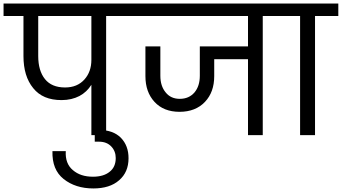

<svg xmlns="http://www.w3.org/2000/svg" viewBox="-47 -760 1923 1080"><path d="M681 -740C681 -740 -27 -740 -27 -740C-27 -740 -27 -670 -27 -670C-27 -670 85 -670 85 -670C85 -670 85 -445 85 -445C85 -445 85 -445 85 -445C85 -369 103 -309 140 -264C176 -219 229 -197 299 -197C299 -197 299 -197 299 -197C338 -197 371 -205 400 -220C428 -235 450 -256 467 -283C467 -283 467 0 467 0C467 0 550 0 550 0C550 0 550 -670 550 -670C550 -670 681 -670 681 -670C681 -670 681 -740 681 -740ZM467 -423C467 -423 467 -423 467 -423C467 -379 454 -342 428 -313C401 -283 365 -268 319 -268C319 -268 319 -268 319 -268C268 -268 231 -284 206 -315C181 -346 168 -389 168 -445C168 -445 168 -670 168 -670C168 -670 467 -670 467 -670C467 -670 467 -423 467 -423Z M676 130C676 130 676 130 676 130C676 83 662 45 633 15C604 -14 563 -29 510 -29C510 -29 486 -29 486 -29C486 -29 486 37 486 37C486 37 510 37 510 37C510 37 510 37 510 37C539 37 562 46 579 64C596 82 604 104 604 129C604 129 604 129 604 129C604 162 593 188 570 206C547 225 515 234 476 234C476 234 476 234 476 234C429 234 392 222 363 197C334 173 320 137 323 90C323 90 248 90 248 90C248 90 248 90 248 90C246 160 267 212 311 247C355 282 411 300 478 300C478 300 478 300 478 300C539 300 588 285 623 254C658 224 676 183 676 130Z M1563 -740C1563 -740 669 -740 669 -740C669 -740 669 -670 669 -670C669 -670 1348 -670 1348 -670C1348 -670 1348 -499 1348 -499C1348 -499 1077 -499 1077 -499C1077 -499 1077 -334 1077 -334C1077 -334 1077 -334 1077 -334C1077 -295 1067 -264 1047 -240C1026 -216 999 -204 964 -204C964 -204 964 -204 964 -204C931 -204 904 -216 885 -240C865 -264 855 -295 855 -334C855 -334 855 -499 855 -499C855 -499 771 -499 771 -499C771 -499 771 -332 771 -332C771 -332 771 -332 771 -332C771 -272 788 -224 822 -187C856 -150 903 -131 963 -131C963 -131 963 -131 963 -131C1023 -131 1071 -150 1106 -187C1141 -224 1158 -272 1158 -332C1158 -332 1158 -427 1158 -427C1158 -427 1348 -427 1348 -427C1348 -427 1348 0 1348 0C1348 0 1431 0 1431 0C1431 0 1431 -670 1431 -670C1431 -670 1563 -670 1563 -670C1563 -670 1563 -740 1563 -740Z M1725 0C1725 0 1725 -670 1725 -670C1725 -670 1856 -670 1856 -670C1856 -670 1856 -740 1856 -740C1856 -740 1509 -740 1509 -740C1509 -740 1509 -670 1509 -670C1509 -670 1641 -670 1641 -670C1641 -670 1641 0 1641 0C1641 0 1725 0 1725 0Z"/></svg>

Font: Girnar Poppins
Style: Regular
Weight: 500
Designer: Ninad Kale (Devanagari), Jonny Pinhorn (Latin)
Foundry: Indian Type Foundry
Version: ""